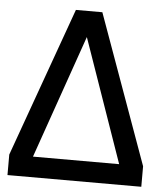

<svg xmlns="http://www.w3.org/2000/svg" viewBox="-53 -792 715 839"><g transform="rotate(5 304.5 -372.5)"><path d="M11 0H598V-90L362 -745H246L11 -90ZM115 -90 304 -631 493 -90Z"/></g></svg>

Font: Plus Jakarta Sans Medium
Style: Regular
Weight: 500
Designer: Gumpita Rahayu
Foundry: Tokotype
Version: Version 2.004; ttfautohint (v1.8.3)